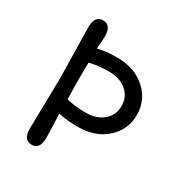

<svg xmlns="http://www.w3.org/2000/svg" viewBox="-178 -890 974 1030"><g transform="rotate(30 308.5 -375.0)"><path d="M209 -524Q208 -487 208 -429.5Q208 -372 210 -298Q262 -284 329 -284Q396 -284 437.5 -319Q479 -354 479 -411Q479 -468 437 -503Q395 -538 328 -538Q261 -538 209 -524ZM119 -375 113 -689Q113 -760 164 -760Q215 -760 215 -689Q215 -674 212.5 -650.5Q210 -627 210 -612Q258 -625 328 -625Q438 -625 506 -563.5Q574 -502 574 -410.5Q574 -319 506.5 -258Q439 -197 329 -197Q261 -197 210 -209Q215 -96 215 -61Q215 10 164 10Q113 10 113 -61Z"/></g></svg>

Font: Delius Unicase
Style: Regular
Weight: 400
Designer: Natalia Raices
Foundry: Natalia Raices
Version: Version 1.002